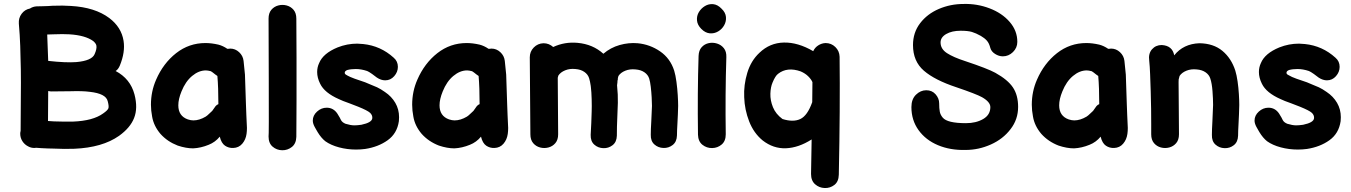

<svg xmlns="http://www.w3.org/2000/svg" viewBox="-20 -747 6810 968"><path d="M355 3Q496 -3 580 -62Q637 -103 656 -152Q676 -202 658 -271Q637 -350 563 -389Q576 -397 584 -416Q612 -484 603 -541Q592 -610 531 -656Q459 -710 338 -717Q299 -720 245 -718Q238 -717 222.5 -716.5Q207 -716 190.5 -715.5Q174 -715 165 -715Q146 -714 131 -704Q105 -699 89 -677.5Q73 -656 75 -628Q80 -571 82 -515.5Q84 -460 85 -397Q86 -334 85 -254Q84 -134 84 -87Q82 -80 82 -73Q82 -52 93 -35Q104 -18 122 -9Q136 -1 154 -1Q158 -1 162 -2Q172 -1 189 0Q206 1 222 1.5Q238 2 245 2Q309 5 355 3ZM349 -134Q310 -133 252 -135Q241 -136 222 -137Q222 -146 223 -288L237 -286Q250 -286 335 -287Q396 -289 433 -284Q514 -275 523 -237Q530 -211 526.5 -201Q523 -191 500 -175Q449 -138 349 -134ZM365 -434Q313 -430 223 -440Q221 -512 218 -573Q238 -574 250 -574Q297 -576 330 -574Q410 -569 450 -540Q464 -528 466 -517Q469 -501 457 -474Q443 -441 365 -434Z M954 1Q993 -1 1032 -17Q1065 -30 1088 -58Q1096 -25 1114.5 -12.5Q1133 0 1156 -1Q1184 -2 1201.5 -22.5Q1219 -43 1223 -72Q1225 -86 1225 -102Q1224 -117 1222 -167L1220 -221Q1217 -327 1215 -371L1208 -440Q1205 -466 1185.5 -484Q1166 -502 1141 -502L1131 -501H1126Q1104 -516 1081 -522Q1046 -530 1016 -530Q933 -530 868 -479Q803 -428 767 -345Q741 -286 741 -219Q741 -190 747 -159Q755 -112 789 -72Q824 -33 876 -13Q918 1 954 1ZM955 -140Q942 -140 927 -145Q879 -162 879 -216Q879 -247 895 -286Q915 -336 948.5 -364Q982 -392 1018 -392Q1027 -392 1043 -388L1052 -382L1066 -371L1076 -364Q1081 -306 1081 -222Q1073 -219 1067 -212L1050 -188L1035 -174Q1025 -164 1017 -159Q985 -140 955 -140Z M1474 -57Q1474 -91 1474.5 -140Q1475 -189 1475 -244.5Q1475 -300 1475 -354.5Q1475 -409 1475 -454Q1474 -573 1474 -653Q1474 -681 1460 -697.5Q1446 -714 1425 -719.5Q1404 -725 1383 -719.5Q1362 -714 1348 -697.5Q1334 -681 1334 -653L1335 -347Q1336 -59 1334 -59Q1334 -25 1354.5 -7.5Q1375 10 1402.5 10.5Q1430 11 1451.5 -6Q1473 -23 1474 -57Z M1775 7Q1799 7 1821 4Q1887 -6 1934.5 -40Q1982 -74 1991 -136Q1992 -143 1992 -156Q1992 -196 1973 -228.5Q1954 -261 1921 -283Q1900 -298 1881 -307Q1861 -315 1845 -322Q1821 -333 1798 -340Q1764 -351 1746 -359Q1731 -366 1725 -370Q1718 -374 1718 -380Q1718 -389 1731 -394Q1749 -399 1774 -399Q1801 -399 1831 -389Q1839 -386 1856 -374L1880 -356Q1901 -342 1922 -342Q1949 -342 1967.5 -363Q1986 -384 1986 -410Q1986 -438 1965 -456Q1899 -516 1811 -525Q1791 -527 1781 -527Q1730 -527 1682 -508Q1609 -478 1589 -429Q1579 -408 1579 -384Q1579 -355 1594 -325Q1616 -279 1689 -247Q1705 -239 1742 -226L1786 -209Q1833 -190 1846 -178Q1857 -167 1857 -155V-151Q1855 -129 1802 -118Q1781 -115 1767 -115Q1748 -115 1722 -123Q1705 -130 1699 -142L1693 -154L1681 -174Q1661 -204 1627 -204Q1600 -204 1578.5 -184.5Q1557 -165 1557 -139Q1557 -125 1566 -108L1575 -92L1582 -80Q1599 -52 1620 -35Q1648 -15 1689.5 -4Q1731 7 1775 7Z M2271 1Q2310 -1 2349 -17Q2382 -30 2405 -58Q2413 -25 2431.5 -12.5Q2450 0 2473 -1Q2501 -2 2518.5 -22.5Q2536 -43 2540 -72Q2542 -86 2542 -102Q2541 -117 2539 -167L2537 -221Q2534 -327 2532 -371L2525 -440Q2522 -466 2502.5 -484Q2483 -502 2458 -502L2448 -501H2443Q2421 -516 2398 -522Q2363 -530 2333 -530Q2250 -530 2185 -479Q2120 -428 2084 -345Q2058 -286 2058 -219Q2058 -190 2064 -159Q2072 -112 2106 -72Q2141 -33 2193 -13Q2235 1 2271 1ZM2272 -140Q2259 -140 2244 -145Q2196 -162 2196 -216Q2196 -247 2212 -286Q2232 -336 2265.5 -364Q2299 -392 2335 -392Q2344 -392 2360 -388L2369 -382L2383 -371L2393 -364Q2398 -306 2398 -222Q2390 -219 2384 -212L2367 -188L2352 -174Q2342 -164 2334 -159Q2302 -140 2272 -140Z M3090 -63Q3090 -110 3092 -149.5Q3094 -189 3095 -228.5Q3096 -268 3091 -317Q3092 -324 3093 -333Q3093 -335 3093 -336.5Q3093 -338 3093 -339L3095 -347Q3095 -349 3095 -350.5Q3095 -352 3095 -353Q3097 -361 3098 -364Q3109 -381 3132.5 -390.5Q3156 -400 3184 -397Q3211 -395 3229 -382.5Q3247 -370 3253 -351Q3258 -335 3261 -309Q3264 -283 3265.5 -256.5Q3267 -230 3267 -213Q3266 -175 3263.5 -134.5Q3261 -94 3261 -68Q3260 -36 3279 -19Q3298 -2 3324.5 -1Q3351 0 3371.5 -16Q3392 -32 3393 -64Q3393 -85 3395.5 -127Q3398 -169 3399 -213Q3399 -234 3397 -267Q3395 -300 3390.5 -334Q3386 -368 3379 -391Q3359 -453 3308 -488Q3257 -523 3195 -529Q3150 -533 3104 -520Q3058 -507 3022 -476Q2969 -524 2892 -531Q2827 -537 2769 -510Q2748 -529 2720 -529Q2691 -528 2671 -507.5Q2651 -487 2651 -458Q2654 -165 2654 -70Q2654 -42 2668 -25.5Q2682 -9 2703 -3.5Q2724 2 2745 -3.5Q2766 -9 2780 -25.5Q2794 -42 2794 -70Q2794 -169 2792 -351V-355Q2794 -363 2795 -366Q2806 -383 2829.5 -392.5Q2853 -402 2881 -399Q2908 -397 2926 -384.5Q2944 -372 2950 -353Q2955 -337 2958 -316Q2958 -312 2959 -308Q2962 -284 2963 -246.5Q2964 -209 2963 -184L2961 -126Q2959 -84 2958 -67Q2957 -35 2976 -18Q2995 -1 3021.5 0Q3048 1 3068.5 -15Q3089 -31 3090 -63Z M3499 -68Q3500 -34 3521.5 -17Q3543 0 3570.5 -0.5Q3598 -1 3618.5 -18.5Q3639 -36 3639 -70Q3636 -272 3642 -459Q3643 -487 3629.5 -504Q3616 -521 3595 -527.5Q3574 -534 3553 -529.5Q3532 -525 3517.5 -509Q3503 -493 3502 -465Q3496 -280 3499 -68ZM3618 -703Q3598 -724 3575.5 -726Q3553 -728 3534 -716.5Q3515 -705 3503.5 -686Q3492 -667 3494 -644Q3496 -621 3516 -601Q3536 -581 3558.5 -579Q3581 -577 3600.5 -588.5Q3620 -600 3631 -619.5Q3642 -639 3640 -661.5Q3638 -684 3618 -703Z M4209 134Q4216 -201 4213 -461Q4212 -490 4191.5 -510Q4171 -530 4142 -530Q4122 -529 4105 -518Q4088 -507 4080 -489Q4003 -534 3932 -532.5Q3861 -531 3809 -481Q3766 -441 3747.5 -379.5Q3729 -318 3732 -257Q3734 -194 3757 -135Q3780 -76 3825 -39Q3879 3 3942.5 0.5Q4006 -2 4072 -44Q4071 30 4069 130Q4069 164 4089.5 182Q4110 200 4137.5 201Q4165 202 4186.5 185.5Q4208 169 4209 134ZM3925 -147Q3891 -172 3877 -206.5Q3863 -241 3864 -274.5Q3865 -308 3875 -331Q3889 -365 3903 -375Q3949 -411 4017 -387Q4040 -377 4055 -362Q4070 -347 4076 -333L4075 -232Q4051 -164 4015 -147Q3979 -130 3925 -147Z M4848 9Q4914 9 4975.5 -18.5Q5037 -46 5075 -96Q5113 -145 5113 -208Q5113 -267 5087 -306Q5061 -345 4998 -380Q4960 -401 4846 -439Q4787 -458 4754.5 -479Q4722 -500 4722 -533Q4722 -559 4750.5 -575.5Q4779 -592 4823 -592Q4860 -592 4880 -586Q4900 -580 4925 -566Q4944 -555 4955.5 -542Q4967 -529 4973 -505Q4978 -487 4997 -475Q5016 -463 5036 -463Q5065 -463 5087 -484.5Q5109 -506 5109 -536Q5109 -592 5070.5 -636.5Q5032 -681 4969 -705Q4906 -729 4838 -727Q4772 -727 4713.5 -702Q4655 -677 4619 -630Q4583 -583 4583 -520Q4583 -438 4638 -390.5Q4693 -343 4802 -307Q4902 -273 4931 -257Q4973 -233 4973 -207Q4973 -168 4937 -147Q4901 -126 4850 -126Q4756 -126 4733 -154Q4721 -168 4718 -184.5Q4715 -201 4715 -226Q4715 -251 4697 -271.5Q4679 -292 4650 -292Q4621 -292 4598 -269.5Q4575 -247 4575 -207Q4575 -141 4611 -91Q4647 -41 4709 -15Q4771 11 4848 9Z M5395 1Q5434 -1 5473 -17Q5506 -30 5529 -58Q5537 -25 5555.5 -12.5Q5574 0 5597 -1Q5625 -2 5642.5 -22.5Q5660 -43 5664 -72Q5666 -86 5666 -102Q5665 -117 5663 -167L5661 -221Q5658 -327 5656 -371L5649 -440Q5646 -466 5626.5 -484Q5607 -502 5582 -502L5572 -501H5567Q5545 -516 5522 -522Q5487 -530 5457 -530Q5374 -530 5309 -479Q5244 -428 5208 -345Q5182 -286 5182 -219Q5182 -190 5188 -159Q5196 -112 5230 -72Q5265 -33 5317 -13Q5359 1 5395 1ZM5396 -140Q5383 -140 5368 -145Q5320 -162 5320 -216Q5320 -247 5336 -286Q5356 -336 5389.5 -364Q5423 -392 5459 -392Q5468 -392 5484 -388L5493 -382L5507 -371L5517 -364Q5522 -306 5522 -222Q5514 -219 5508 -212L5491 -188L5476 -174Q5466 -164 5458 -159Q5426 -140 5396 -140Z M6222 -63Q6222 -84 6224.5 -127.5Q6227 -171 6228 -218Q6228 -241 6226 -273Q6224 -305 6219.5 -336.5Q6215 -368 6208 -391Q6188 -453 6143 -490.5Q6098 -528 6027 -529Q5946 -526 5900 -468Q5891 -517 5837 -520Q5807 -520 5788 -498.5Q5769 -477 5774 -441Q5777 -413 5778.5 -372.5Q5780 -332 5781.5 -286.5Q5783 -241 5783.5 -198Q5784 -155 5784 -121Q5784 -87 5784 -70Q5784 -42 5798 -25.5Q5812 -9 5833 -3.5Q5854 2 5875 -3.5Q5896 -9 5910 -25.5Q5924 -42 5924 -70Q5924 -117 5923 -208Q5922 -298 5922 -333Q5922 -342 5922.5 -346.5Q5923 -351 5927 -364Q5938 -381 5961.5 -390.5Q5985 -400 6013 -397Q6040 -395 6058 -382.5Q6076 -370 6082 -351Q6090 -327 6093 -287.5Q6096 -248 6096 -218Q6095 -178 6092.5 -135.5Q6090 -93 6090 -67Q6089 -35 6108 -18Q6127 -1 6153.5 0Q6180 1 6200.5 -15Q6221 -31 6222 -63Z M6523 7Q6547 7 6569 4Q6635 -6 6682.5 -40Q6730 -74 6739 -136Q6740 -143 6740 -156Q6740 -196 6721 -228.5Q6702 -261 6669 -283Q6648 -298 6629 -307Q6609 -315 6593 -322Q6569 -333 6546 -340Q6512 -351 6494 -359Q6479 -366 6473 -370Q6466 -374 6466 -380Q6466 -389 6479 -394Q6497 -399 6522 -399Q6549 -399 6579 -389Q6587 -386 6604 -374L6628 -356Q6649 -342 6670 -342Q6697 -342 6715.5 -363Q6734 -384 6734 -410Q6734 -438 6713 -456Q6647 -516 6559 -525Q6539 -527 6529 -527Q6478 -527 6430 -508Q6357 -478 6337 -429Q6327 -408 6327 -384Q6327 -355 6342 -325Q6364 -279 6437 -247Q6453 -239 6490 -226L6534 -209Q6581 -190 6594 -178Q6605 -167 6605 -155V-151Q6603 -129 6550 -118Q6529 -115 6515 -115Q6496 -115 6470 -123Q6453 -130 6447 -142L6441 -154L6429 -174Q6409 -204 6375 -204Q6348 -204 6326.5 -184.5Q6305 -165 6305 -139Q6305 -125 6314 -108L6323 -92L6330 -80Q6347 -52 6368 -35Q6396 -15 6437.5 -4Q6479 7 6523 7Z"/></svg>

Font: Balsamiq Sans
Style: Bold
Weight: 700
Designer: Michael Angeles
Foundry: Balsamiq SRL
Version: Version 1.020; ttfautohint (v1.8.4.7-5d5b);gftools[0.9.26]